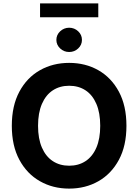

<svg xmlns="http://www.w3.org/2000/svg" viewBox="-20 -1111 822 1141"><path d="M391 9.8Q294.4 9.8 217.1 -34.2Q139.8 -78.1 95 -161.6Q50.2 -245 50.2 -363.3Q50.2 -482.3 95 -566Q139.8 -649.7 217.1 -693.5Q294.4 -737.3 391 -737.3Q487.8 -737.3 564.7 -693.5Q641.7 -649.7 686.6 -566Q731.4 -482.3 731.4 -363.3Q731.4 -244.7 686.6 -161.3Q641.7 -77.8 564.7 -34Q487.8 9.8 391 9.8ZM391 -126.2Q447 -126.2 488.4 -153.5Q529.9 -180.8 552.7 -233.7Q575.6 -286.6 575.6 -363.3Q575.6 -440.4 552.7 -493.6Q529.9 -546.8 488.4 -574.1Q447 -601.4 391 -601.4Q335.4 -601.4 293.8 -574.1Q252.2 -546.8 229.2 -493.6Q206.1 -440.4 206.1 -363.3Q206.1 -286.6 229.2 -233.7Q252.2 -180.8 293.8 -153.5Q335.4 -126.2 391 -126.2ZM391 -802Q359.9 -802 337.5 -823.1Q315.1 -844.2 315 -873.8Q315.1 -904 337.5 -925Q359.9 -946 391 -946.3Q422.5 -946 444.7 -925Q467 -904 467 -873.8Q467 -844.2 444.7 -823.1Q422.5 -802 391 -802ZM564.1 -1090.8V-1008.4H218V-1090.8Z"/></svg>

Font: GitLab Sans
Style: Regular
Weight: 400
Designer: Rasmus Andersson
Foundry: Modifications by GitLab B.V., manufactured by rsms
Version: Version 4.000;git-c8fb6b7